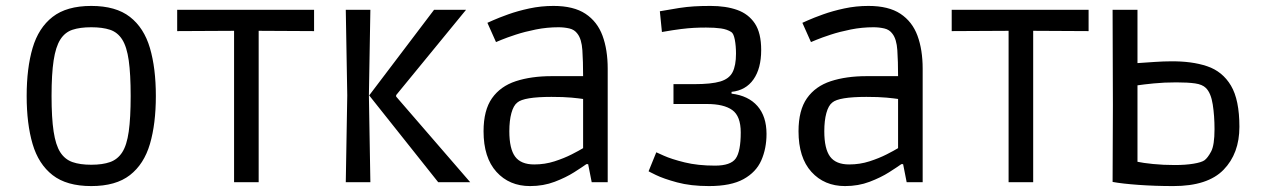

<svg xmlns="http://www.w3.org/2000/svg" viewBox="-20 -615 4257 648"><path d="M288 13Q205 13 157.5 -24Q110 -61 90 -129Q70 -197 70 -291Q70 -385 90 -453Q110 -521 157.5 -558Q205 -595 288 -595Q371 -595 418.5 -558Q466 -521 486 -453Q506 -385 506 -291Q506 -197 486 -129Q466 -61 418.5 -24Q371 13 288 13ZM288 -59Q326 -59 351.5 -68Q377 -77 392.5 -101Q408 -125 414.5 -171Q421 -217 421 -291Q421 -365 414.5 -411Q408 -457 392.5 -481.5Q377 -506 351.5 -514.5Q326 -523 288 -523Q250 -523 224.5 -514.5Q199 -506 183.5 -481.5Q168 -457 161 -411Q154 -365 154 -291Q154 -217 161 -171Q168 -125 183.5 -101Q199 -77 224.5 -68Q250 -59 288 -59Z M770 0V-511L578 -510V-582H1040V-510L853 -511V0Z M1459 0 1226 -293 1445 -582H1553L1317 -294V-289L1567 0ZM1147 0 1152 -293 1147 -582H1230L1225 -293L1230 0Z M1769 13Q1699 13 1655.5 -35Q1612 -83 1612 -172Q1612 -243 1640.5 -283.5Q1669 -324 1721 -341Q1773 -358 1842 -358H1948Q1948 -408 1945.5 -445.5Q1943 -483 1929 -501Q1919 -515 1901.5 -519Q1884 -523 1865 -523Q1826 -523 1788.5 -515.5Q1751 -508 1720.5 -498Q1690 -488 1672 -480.5Q1654 -473 1654 -473L1625 -538Q1625 -538 1644 -546.5Q1663 -555 1695 -566.5Q1727 -578 1766.5 -586.5Q1806 -595 1848 -595Q1916 -595 1956 -568.5Q1996 -542 2013.5 -494.5Q2031 -447 2031 -383V0H1977L1965 -61H1959Q1945 -51 1917.5 -33.5Q1890 -16 1852 -1.5Q1814 13 1769 13ZM1783 -60Q1819 -60 1851.5 -70.5Q1884 -81 1909.5 -94Q1935 -107 1948 -115V-281Q1935 -283 1909 -285.5Q1883 -288 1841 -288Q1748 -288 1726 -269Q1713 -259 1706 -233.5Q1699 -208 1699 -172Q1699 -113 1718.5 -86.5Q1738 -60 1783 -60Z M2373 13Q2311 13 2265 0.5Q2219 -12 2193.5 -24.5Q2168 -37 2169 -37L2195 -101Q2195 -101 2220.5 -89.5Q2246 -78 2290.5 -67Q2335 -56 2393 -56Q2446 -56 2463 -80Q2480 -104 2480 -168Q2480 -223 2451.5 -243.5Q2423 -264 2366 -264H2253V-331H2323Q2381 -331 2411 -340Q2441 -349 2452.5 -371.5Q2464 -394 2464 -434Q2464 -460 2460 -481Q2456 -502 2448 -507Q2434 -516 2413.5 -519Q2393 -522 2363 -522Q2341 -522 2322 -521Q2303 -520 2278.5 -517Q2254 -514 2214 -507L2207 -577Q2246 -584 2272 -588Q2298 -592 2322.5 -593.5Q2347 -595 2378 -595Q2430 -595 2468 -581.5Q2506 -568 2527.5 -536Q2549 -504 2549 -446Q2549 -384 2523 -347Q2497 -310 2449 -305V-299Q2506 -292 2536.5 -257Q2567 -222 2567 -163Q2567 -114 2549.5 -74Q2532 -34 2489.5 -10.5Q2447 13 2373 13Z M2832 13Q2762 13 2718.5 -35Q2675 -83 2675 -172Q2675 -243 2703.5 -283.5Q2732 -324 2784 -341Q2836 -358 2905 -358H3011Q3011 -408 3008.5 -445.5Q3006 -483 2992 -501Q2982 -515 2964.5 -519Q2947 -523 2928 -523Q2889 -523 2851.5 -515.5Q2814 -508 2783.5 -498Q2753 -488 2735 -480.5Q2717 -473 2717 -473L2688 -538Q2688 -538 2707 -546.5Q2726 -555 2758 -566.5Q2790 -578 2829.5 -586.5Q2869 -595 2911 -595Q2979 -595 3019 -568.5Q3059 -542 3076.5 -494.5Q3094 -447 3094 -383V0H3040L3028 -61H3022Q3008 -51 2980.5 -33.5Q2953 -16 2915 -1.5Q2877 13 2832 13ZM2846 -60Q2882 -60 2914.5 -70.5Q2947 -81 2972.5 -94Q2998 -107 3011 -115V-281Q2998 -283 2972 -285.5Q2946 -288 2904 -288Q2811 -288 2789 -269Q2776 -259 2769 -233.5Q2762 -208 2762 -172Q2762 -113 2781.5 -86.5Q2801 -60 2846 -60Z M3384 0V-511L3192 -510V-582H3654V-510L3467 -511V0Z M3940 13Q3879 13 3823 9Q3767 5 3735 -1L3736 -260L3735 -582H3819V-402Q3847 -404 3877.5 -406Q3908 -408 3930 -408Q4002 -409 4054 -391.5Q4106 -374 4134.5 -326Q4163 -278 4163 -187Q4163 -97 4109.5 -42Q4056 13 3940 13ZM3945 -58Q3981 -58 4008 -62.5Q4035 -67 4045 -74Q4056 -82 4067.5 -103.5Q4079 -125 4079 -179Q4079 -224 4073 -262.5Q4067 -301 4050 -318Q4038 -330 4013.5 -333.5Q3989 -337 3950 -337Q3909 -337 3874 -333.5Q3839 -330 3819 -327V-69Q3837 -65 3871.5 -61.5Q3906 -58 3945 -58Z"/></svg>

Font: Ruda
Style: Regular
Weight: 400
Designer: Mariela Monsalve and Angelina Sanchez
Foundry: Mariela Monsalve and Angelina Sanchez
Version: Version 2.000